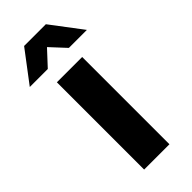

<svg xmlns="http://www.w3.org/2000/svg" viewBox="-268 -794 837 837"><g transform="rotate(-45 150.0 -375.5)"><path d="M72 -538H228V0H72ZM215 -607 150 -677 85 -607H-26L83 -751H217L326 -607Z"/></g></svg>

Font: Montserrat-Bold
Style: Bold
Weight: 700
Version: Version 7.200